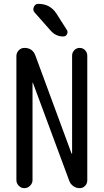

<svg xmlns="http://www.w3.org/2000/svg" viewBox="-20 -980 540 1000"><path d="M179.7 -960Q240.2 -960 273.4 -910.2L328.1 -824.2Q335 -814.5 329.1 -802.2Q323.2 -790 309.6 -790Q270.5 -790 244.1 -820.3L160.2 -915Q149.4 -927.7 156.2 -943.8Q163.1 -960 179.7 -960ZM65.4 -42V-688.5Q65.4 -705.1 77.6 -717.8Q89.8 -730.5 107.4 -730.5Q149.4 -730.5 164.1 -691.4L352.5 -180.7Q352.5 -179.7 354 -179.7Q355.5 -179.7 355.5 -180.7V-690.4Q355.5 -706.1 366.7 -718.3Q377.9 -730.5 395 -730.5Q412.1 -730.5 423.3 -718.3Q434.6 -706.1 434.6 -690.4V-40Q434.6 -24.4 423.3 -12.2Q412.1 0 394.5 0Q377 0 361.8 -10.7Q346.7 -21.5 340.8 -38.1L151.4 -548.8Q151.4 -549.8 150.4 -549.8Q149.4 -549.8 149.4 -548.8V-42Q149.4 -25.4 136.7 -12.7Q124 0 106.9 0Q89.8 0 77.6 -12.7Q65.4 -25.4 65.4 -42Z"/></svg>

Font: Rounded-X Mgen+ 1m regular
Style: Regular
Weight: 400
Designer: [Source Han Sans]
Ryoko NISHIZUKA  (kana & ideographs); Paul D. Hunt (Latin, Greek & Cyrillic); Wenlong ZHANG  (bopomofo
Version: Version 1.059.20150602